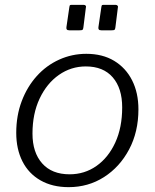

<svg xmlns="http://www.w3.org/2000/svg" viewBox="-20 -762 638 792"><path d="M263 10Q196 10 147 -18Q98 -46 72.5 -96.5Q47 -147 47 -214Q47 -285 69.5 -344.5Q92 -404 131.5 -448Q171 -492 224 -516Q277 -540 336 -540Q403 -540 451 -511Q499 -482 525 -430.5Q551 -379 551 -311Q551 -218 512.5 -145.5Q474 -73 409 -31.5Q344 10 263 10ZM267 -43Q329 -43 378 -77.5Q427 -112 455.5 -174Q484 -236 484 -319Q484 -398 445 -443Q406 -488 334 -488Q273 -488 223 -453Q173 -418 143.5 -355.5Q114 -293 114 -211Q114 -133 154 -88Q194 -43 267 -43ZM334 -729 324 -649Q323 -641 320.5 -639Q318 -637 308 -637H266Q258 -637 255.5 -640.5Q253 -644 254 -650L266 -732Q267 -739 268.5 -740.5Q270 -742 276 -742H325Q331 -742 333.5 -738.5Q336 -735 334 -729ZM466 -729 456 -649Q455 -641 452.5 -639Q450 -637 440 -637H398Q390 -637 387.5 -640.5Q385 -644 386 -650L398 -732Q399 -739 400.5 -740.5Q402 -742 408 -742H457Q462 -742 465 -738.5Q468 -735 466 -729Z"/></svg>

Font: Libre Franklin Light
Style: Italic
Weight: 300
Italic angle: -8°
Designer: Pablo Impallari, Rodrigo Fuenzalida, Nhung Nguyen
Foundry: Impallari Type
Version: Version 3.000